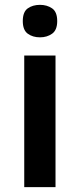

<svg xmlns="http://www.w3.org/2000/svg" viewBox="-20 -772 329 792"><path d="M209 -543V0H80V-543ZM145 -752Q174 -752 195 -737.5Q216 -723 216 -685Q216 -648 195 -633Q174 -618 145 -618Q115 -618 94.5 -633Q74 -648 74 -685Q74 -723 94.5 -737.5Q115 -752 145 -752Z"/></svg>

Font: Noto Sans NKo Unjoined SemiBold
Style: Regular
Weight: 600
Designer: Monotype Design Team
Foundry: Monotype Imaging Inc.
Version: Version 2.004